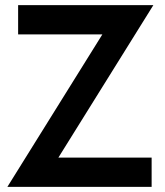

<svg xmlns="http://www.w3.org/2000/svg" viewBox="-20 -730 646 750"><path d="M379.9 -595.7Q297.9 -595.7 50.8 -595.7Q50.8 -624 50.8 -710Q182.6 -710 579.1 -710Q486.3 -560.5 208 -114.3Q298.8 -114.3 572.3 -114.3Q572.3 -85.9 572.3 0Q431.6 0 8.8 0Q101.6 -149.4 379.9 -595.7Z"/></svg>

Font: SSportsD
Style: Medium
Weight: 400
Designer: Swiss Typefaces
Version: Version 1.000